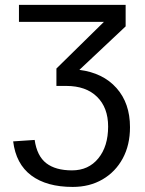

<svg xmlns="http://www.w3.org/2000/svg" viewBox="-20 -548 585 776"><path d="M505.4 -33.7Q505.4 38.1 476.1 92.3Q446.8 146.5 394.5 177Q342.3 207.5 273.9 207.5Q168.5 207.5 106.4 161.1Q44.4 114.7 33.2 23.4L120.1 17.6Q129.4 82.5 167 111.6Q204.6 140.6 271 140.6Q337.9 140.6 377.4 92Q417 43.5 417 -36.6Q417 -112.8 372.3 -156.7Q327.6 -200.7 248 -200.7H208V-271L399.9 -459.5H56.6V-528.3H487.8V-441.4L300.8 -265.6Q396.5 -253.4 450.9 -192.1Q505.4 -130.9 505.4 -33.7Z"/></svg>

Font: Arimo
Style: Regular
Weight: 400
Designer: Steve Matteson
Foundry: Monotype Imaging Inc.
Version: Version 1.33